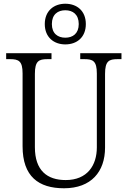

<svg xmlns="http://www.w3.org/2000/svg" viewBox="-20 -999 684 1029"><path d="M330 -761C392 -761 440 -799 440 -870C440 -941 392 -979 330 -979C269 -979 220 -941 220 -870C220 -799 269 -761 330 -761ZM330 -797C290 -797 258 -819 258 -870C258 -922 290 -944 330 -944C370 -944 402 -922 402 -870C402 -819 370 -797 330 -797ZM323 10C469 10 543 -79 543 -208V-603C543 -672 564 -682 610 -682H631V-714H410V-682H433C478 -682 499 -672 499 -605V-209C499 -113 448 -34 332 -34C233 -34 167 -85 167 -210V-603C167 -672 188 -682 234 -682H256V-714H13V-682H34C80 -682 101 -672 101 -606V-215C101 -53 187 10 323 10Z"/></svg>

Font: Noto Serif Myanmar SemiCondensed Light
Style: Regular
Weight: 300
Width: 4
Designer: Ben Mitchell and the Monotype Design Team
Foundry: Monotype Imaging Inc.
Version: Version 2.106